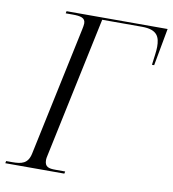

<svg xmlns="http://www.w3.org/2000/svg" viewBox="-95 -785 769 855"><g transform="rotate(10 290.0 -357.0)"><path d="M-14 0H253L255 -10H211C181 -10 162 -14 162 -46C162 -51 163 -58 165 -66L300 -704H480C550 -704 562 -672 562 -627C562 -608 557 -578 553 -545H563L594 -714H137L135 -704H166C203 -704 224 -699 224 -674C224 -668 222 -656 220 -647L96 -62C86 -16 57 -10 15 -10H-12Z"/></g></svg>

Font: Noto Serif Display Light
Style: Italic
Weight: 300
Italic angle: -12°
Designer: Monotype Design Team
Foundry: Monotype Imaging Inc.
Version: Version 2.009